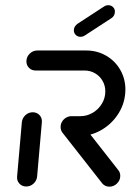

<svg xmlns="http://www.w3.org/2000/svg" viewBox="-20 -711 504 732"><path d="M80 0Q64.1 0 53.9 -11.1Q43.7 -22.2 45.2 -38.1L63.3 -244.8Q64.8 -260.7 76.9 -271.9Q88.9 -283 104.8 -283Q120.7 -283 130.9 -271.9Q141.1 -260.7 139.6 -244.8L121.5 -38.1Q120 -22.2 108 -11.1Q95.9 0 80 0ZM438.5 -40.4Q438.5 -23.7 426.1 -11.5Q413.7 0.7 397 0.7Q388.9 0.7 382 -2.4Q375.2 -5.6 370.4 -11.1L219.6 -203.3Q211.1 -213 211.1 -226.7Q211.1 -243.3 223.5 -255.6Q235.9 -267.8 252.6 -267.8Q260.7 -267.8 267.8 -264.6Q274.8 -261.5 279.3 -255.9L430 -63.7Q438.5 -54.1 438.5 -40.4ZM211.1 -227.4Q211.1 -238.1 216.9 -247.6Q222.6 -257 232.2 -262.6Q241.9 -268.1 252.6 -268.1H286.3Q311.5 -268.1 333.3 -280.9Q355.2 -293.7 368.3 -315.4Q381.5 -337 381.5 -362.6Q381.5 -384.8 370.9 -403Q360.4 -421.1 342.2 -431.7Q324.1 -442.2 301.5 -442.2H115.6Q100.7 -442.2 90.7 -452.2Q80.7 -462.2 80.7 -477Q80.7 -494.1 93.1 -506.3Q105.6 -518.5 122.2 -518.5H308.1Q350.4 -518.5 384.6 -498.7Q418.9 -478.9 438.5 -444.8Q458.1 -410.7 458.1 -369.3Q458.1 -364.8 457.4 -355.2Q453.7 -310.7 428.3 -273.1Q403 -235.6 363.5 -213.7Q324.1 -191.9 279.6 -191.9H246.3Q231.5 -191.9 221.3 -202Q211.1 -212.2 211.1 -227.4ZM286.7 -570.7Q275.9 -570.7 268.7 -578Q261.5 -585.2 261.5 -595.9Q261.5 -603.3 265.4 -609.6Q269.3 -615.9 275.6 -620.4L377.4 -686.7Q384.1 -691.1 393 -691.1Q403.7 -691.1 410.9 -684.1Q418.1 -677 418.1 -666.7Q418.1 -658.9 414.6 -652.2Q411.1 -645.6 404.4 -641.5L302.6 -575.2Q295.6 -570.7 286.7 -570.7Z"/></svg>

Font: 26F Galaxy Sans
Style: Bold Italic
Weight: 700
Italic angle: -5°
Designer: C₂₉H₂₅N₃O₅
Version: Version 1.200